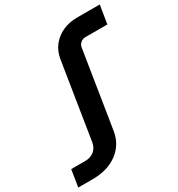

<svg xmlns="http://www.w3.org/2000/svg" viewBox="-269 -866 1097 1182"><g transform="rotate(-30 279.0 -275.0)"><path d="M-60 180 -41 60H57Q97 60 122.5 39Q148 18 154 -19L240 -560Q248 -611 278 -649.5Q308 -688 354 -709Q400 -730 457 -730H618L597 -600H441Q421 -600 406.5 -587.5Q392 -575 389 -555L303 -14Q289 76 219 128Q149 180 43 180Z"/></g></svg>

Font: JetBrains Mono NL ExtraBold
Style: Italic
Weight: 800
Italic angle: -9°
Monospace: yes
Designer: Philipp Nurullin, Konstantin Bulenkov
Foundry: JetBrains
Version: Version 2.305; ttfautohint (v1.8.4.7-5d5b)